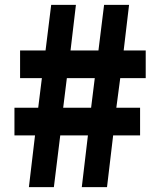

<svg xmlns="http://www.w3.org/2000/svg" viewBox="-20 -764 649 784"><path d="M98 0 123 -211H39V-324H136L151 -445H62V-558H166L189 -744H290L268 -558H382L405 -744H507L485 -558H575V-445H471L455 -324H552V-211H442L417 0H314L339 -211H226L200 0ZM238 -324H352L367 -445H253Z"/></svg>

Font: Noto Sans HK Thin Black
Style: Regular
Weight: 900
Version: Version 2.004-H2;hotconv 1.0.118;makeotfexe 2.5.65603